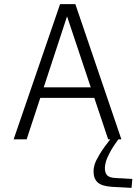

<svg xmlns="http://www.w3.org/2000/svg" viewBox="-20 -675 661 930"><path d="M126 -201 145 -252H446L475 -201ZM109 0H46L271 -655H311L315 -627L182 -222ZM568 0H504L429 -224L293 -631L300 -655H345ZM433 154Q433 140 438.5 121.5Q444 103 463 71.5Q482 40 523 -12H562Q529 32 513.5 61Q498 90 493 108Q488 126 488 139Q488 161 498 173Q508 185 536 187L621 192L617 235L524 230Q473 227 453 208.5Q433 190 433 154Z"/></svg>

Font: Intel One Mono Light
Style: Regular
Weight: 300
Monospace: yes
Designer: Fred Shallcrass
Foundry: Frere-Jones Type LLC
Version: Version 1.004